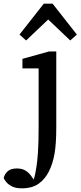

<svg xmlns="http://www.w3.org/2000/svg" viewBox="-84 -788 438 1044"><path d="M34 236Q2 236 -18 226Q-38 216 -49 203Q-60 190 -64 180Q-59 159 -42.5 143.5Q-26 128 8 128Q38 128 57 141Q76 154 88 172L99 188Q104 174 107 159.5Q110 145 114 120Q119 90 122.5 39Q126 -12 126 -96V-416H38V-468L182 -508H222V-96Q222 -6 212.5 48Q203 102 182 144Q161 186 126 211Q91 236 34 236ZM298 -568 178 -682 58 -568 22 -600 154 -768H202L334 -600Z"/></svg>

Font: Source Serif 4 Caption
Style: Regular
Weight: 400
Designer: Frank Grießhammer
Foundry: Adobe Systems Incorporated
Version: Version 4.004;hotconv 1.0.117;makeotfexe 2.5.65602